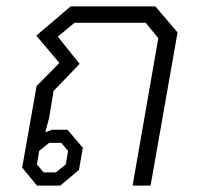

<svg xmlns="http://www.w3.org/2000/svg" viewBox="-20 -578 618 598"><path d="M49 -56 94 -310 165 -382 93 -467 200 -558H464L533 -477L449 0H393L473 -459L434 -507H212L160 -464L228 -379L147 -295L133 -211L121 -166L142 -174H190L238 -118L226 -49L168 0H95ZM154 -41 185 -66 192 -108 171 -133H133L102 -108L95 -66L116 -41Z"/></svg>

Font: Chakra Petch Light
Style: Italic
Weight: 300
Italic angle: -10°
Designer: Katatrad Aksorn Co.,Ltd.
Foundry: Cadson Demak Co.,Ltd.
Version: Version 1.000; ttfautohint (v1.6)